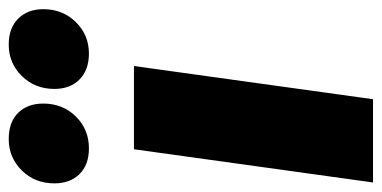

<svg xmlns="http://www.w3.org/2000/svg" viewBox="-246 -622 854 429"><g transform="rotate(-90 180.5 -407.0)"><path d="M64 -634.8Q27.3 -634.8 6.6 -655.8Q-14.2 -676.8 -14.2 -711.9Q-14.2 -755.4 14.6 -784.7Q43.5 -814 85 -814Q122.6 -814 143.3 -793Q164.1 -772 164.1 -736.8Q164.1 -693.4 135.3 -664.1Q106.4 -634.8 64 -634.8ZM275.9 -634.8Q239.3 -634.8 218 -655.8Q196.8 -676.8 196.8 -711.9Q196.8 -755.4 225.6 -784.7Q254.4 -814 295.9 -814Q333 -814 354 -792.7Q375 -771.5 375 -736.8Q375 -693.4 346.2 -664.1Q317.4 -634.8 275.9 -634.8ZM248 -534.2 173.8 0H-12.2L62 -534.2Z"/></g></svg>

Font: Fira Sans Compressed Heavy
Style: Italic
Weight: 900
Width: 3
Italic angle: -8°
Designer: Carrois Corporate & Edenspiekermann AG
Foundry: Carrois Corporate GbR & Edenspiekermann AG
Version: Version 4.203;PS 004.203;hotconv 1.0.88;makeotf.lib2.5.64775